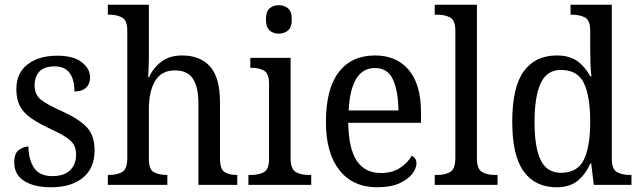

<svg xmlns="http://www.w3.org/2000/svg" viewBox="-20 -780 2701 810"><path d="M196 10Q124 10 82 -16.5Q40 -43 40 -95Q40 -134 60.5 -148Q81 -162 100 -162Q100 -109 123 -73Q146 -37 201 -37Q250 -37 275.5 -61.5Q301 -86 301 -128Q301 -152 291.5 -169Q282 -186 258 -201.5Q234 -217 191 -237Q142 -260 110.5 -282Q79 -304 64 -332.5Q49 -361 49 -404Q49 -472 96.5 -508.5Q144 -545 221 -545Q290 -545 325 -517.5Q360 -490 360 -453Q360 -426 343 -410Q326 -394 294 -394Q294 -445 273.5 -472.5Q253 -500 211 -500Q166 -500 146 -478Q126 -456 126 -420Q126 -381 152 -360Q178 -339 239 -312Q312 -279 345.5 -244Q379 -209 379 -146Q379 -70 329.5 -30Q280 10 196 10Z M435 0V-42H442Q473 -42 495 -54Q517 -66 517 -114V-650Q517 -695 494.5 -706.5Q472 -718 442 -718H435V-760H608V-537Q608 -511 606.5 -484Q605 -457 605 -455H609Q628 -496 662.5 -521Q697 -546 748 -546Q825 -546 866.5 -499Q908 -452 908 -350V-114Q908 -66 927.5 -54Q947 -42 978 -42H981V0H817V-346Q817 -411 794.5 -447Q772 -483 718 -483Q661 -483 634.5 -438.5Q608 -394 608 -320V-109Q608 -64 630 -53Q652 -42 683 -42H686V0Z M1156 -638Q1133 -638 1117.5 -651.5Q1102 -665 1102 -698Q1102 -732 1117.5 -745Q1133 -758 1156 -758Q1179 -758 1195 -745Q1211 -732 1211 -698Q1211 -665 1195 -651.5Q1179 -638 1156 -638ZM1028 0V-42H1040Q1071 -42 1093 -53.5Q1115 -65 1115 -109V-426Q1115 -470 1094 -482Q1073 -494 1042 -494H1036V-536H1206V-114Q1206 -67 1227.5 -54.5Q1249 -42 1281 -42H1293V0Z M1571 10Q1469 10 1412 -62Q1355 -134 1355 -264Q1355 -405 1409 -475.5Q1463 -546 1562 -546Q1653 -546 1704.5 -485Q1756 -424 1756 -306V-262H1449Q1451 -152 1485.5 -101Q1520 -50 1587 -50Q1635 -50 1668 -72Q1701 -94 1717 -123Q1725 -120 1731 -111.5Q1737 -103 1737 -90Q1737 -70 1719 -46.5Q1701 -23 1664.5 -6.5Q1628 10 1571 10ZM1661 -314Q1660 -395 1638 -444Q1616 -493 1562 -493Q1510 -493 1482.5 -447Q1455 -401 1451 -314Z M1814 0V-42H1826Q1858 -42 1879.5 -54.5Q1901 -67 1901 -114V-650Q1901 -695 1878.5 -706.5Q1856 -718 1826 -718H1814V-760H1992V-114Q1992 -67 2013.5 -54.5Q2035 -42 2067 -42H2079V0Z M2328 10Q2238 10 2189.5 -56.5Q2141 -123 2141 -267Q2141 -412 2189.5 -479Q2238 -546 2329 -546Q2383 -546 2416.5 -521.5Q2450 -497 2470 -458H2475Q2472 -482 2471 -511.5Q2470 -541 2470 -566V-650Q2470 -695 2447.5 -706.5Q2425 -718 2395 -718H2387V-760H2561V-110Q2561 -66 2583 -54Q2605 -42 2636 -42H2644V0H2485L2474 -91H2471Q2450 -44 2416.5 -17Q2383 10 2328 10ZM2347 -51Q2416 -51 2443 -106Q2470 -161 2470 -267Q2470 -373 2443.5 -429Q2417 -485 2346 -485Q2287 -485 2261 -428.5Q2235 -372 2235 -266Q2235 -158 2261 -104.5Q2287 -51 2347 -51Z"/></svg>

Font: Noto Serif Myanmar SemCond
Style: Regular
Weight: 400
Width: 4
Designer: Ben Mitchell and the Monotype Design Team
Foundry: Monotype Imaging Inc.
Version: Version 2.106; ttfautohint (v1.8.4.7-5d5b)